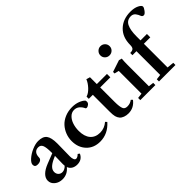

<svg xmlns="http://www.w3.org/2000/svg" viewBox="6 -1361 2006 2006"><g transform="rotate(-45 1009.0 -357.5)"><path d="M148.9 11.2Q97.2 11.2 62 -17.6Q26.9 -46.4 26.9 -88.4Q26.9 -126 58.3 -158Q89.8 -189.9 150.4 -213.9L263.7 -258.3V-267.1Q263.7 -345.7 250.2 -376Q236.8 -406.2 202.6 -406.2Q169.9 -406.2 152.1 -384.5Q134.3 -362.8 134.3 -323.7Q134.3 -304.7 117.7 -293.2Q101.1 -281.7 73.2 -281.7Q32.7 -281.7 32.7 -317.4Q32.7 -343.8 68.6 -376Q104.5 -408.2 156 -430.7Q207.5 -453.1 249 -453.1Q316.9 -453.1 345 -416.7Q373 -380.4 373 -292Q373 -290 370.1 -105.5Q369.6 -78.1 377.4 -59.3Q385.3 -40.5 400.9 -40.5Q420.9 -40.5 445.8 -65.4L464.8 -51.3Q436.5 11.2 365.2 11.2Q330.6 11.2 305.4 -3.9Q280.3 -19 269 -48.3Q221.2 11.2 148.9 11.2ZM138.7 -105.5Q138.7 -78.1 155.8 -60.5Q172.9 -43 199.2 -43Q232.9 -43 262.7 -74.2Q261.2 -85.9 261.2 -99.6Q263.2 -178.2 263.7 -218.8L234.4 -205.6Q185.1 -183.1 161.9 -158.9Q138.7 -134.8 138.7 -105.5Z M704.6 11.2Q610.4 11.2 553.2 -49.3Q496.1 -109.9 496.1 -204.1Q496.1 -252.9 513.4 -297.6Q530.8 -342.3 562.3 -377Q593.8 -411.6 642.6 -432.4Q691.4 -453.1 750 -453.1Q799.3 -453.1 838.9 -437.7Q878.4 -422.4 897.5 -401.4Q900.9 -392.1 900.9 -384.3Q900.9 -364.7 885 -351.8Q869.1 -338.9 853.5 -338.9Q843.3 -338.9 840.3 -346.2Q826.2 -377.4 802 -397.5Q777.8 -417.5 744.1 -417.5Q707.5 -417.5 679.4 -389.9Q651.4 -362.3 637.5 -319.6Q623.5 -276.9 623.5 -228Q623.5 -145.5 662.1 -100.6Q700.7 -55.7 770 -55.7Q834 -55.7 885.3 -100.1L901.4 -82.5Q817.9 11.2 704.6 11.2Z M1121.6 11.7Q1090.3 11.7 1064.2 2Q1038.1 -7.8 1023.4 -24.9Q1007.8 -43.5 1001.2 -68.6Q994.6 -93.8 994.6 -142.1V-390.1H935.1V-422.9Q973.1 -434.1 1010.3 -474.1Q1047.4 -514.2 1062 -553.2L1103.5 -541V-439.9H1253.4V-390.1H1103.5V-176.8Q1103.5 -102.1 1117.7 -72.3Q1128.9 -48.3 1165.5 -48.3Q1207 -48.3 1238.3 -73.2L1254.4 -56.6Q1202.1 11.7 1121.6 11.7Z M1409.7 -693.4Q1438.5 -693.4 1458.5 -673.8Q1478.5 -654.3 1478.5 -625Q1478.5 -596.7 1458.5 -577.1Q1438.5 -557.6 1409.7 -557.6Q1380.9 -557.6 1361.1 -577.1Q1341.3 -596.7 1341.3 -625Q1341.3 -653.3 1361.6 -673.3Q1381.8 -693.4 1409.7 -693.4ZM1306.2 0V-32.2L1362.8 -39.1V-375L1313 -387.2V-409.7L1443.8 -453.1L1476.1 -443.8Q1472.2 -404.8 1472.2 -361.3V-39.1L1528.8 -32.2V0Z M1582 0V-32.2L1639.2 -39.1V-390.1H1580.1V-422.9Q1611.8 -422.9 1625.5 -435.3Q1639.2 -447.8 1639.2 -482.9Q1639.2 -595.7 1707.3 -661.4Q1775.4 -727.1 1885.7 -727.1Q1942.9 -727.1 1980.2 -708.5Q2017.6 -689.9 2017.6 -670.9Q2017.6 -655.3 1996.6 -627.9Q1975.6 -600.6 1960 -600.6Q1939.5 -600.6 1932.6 -619.1Q1927.2 -633.3 1921.6 -644Q1916 -654.8 1907 -666.5Q1897.9 -678.2 1885.5 -684.3Q1873 -690.4 1857.4 -690.4Q1798.3 -690.4 1773.7 -641.1Q1749 -591.8 1749 -498.5V-439.9H1843.8V-390.1H1749V-40L1825.2 -32.2V0Z"/></g></svg>

Font: Elstob 10pt SemiBold
Style: Regular
Weight: 600
Designer: Peter S. Baker
Version: Version 1.015